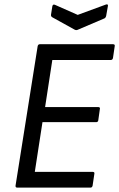

<svg xmlns="http://www.w3.org/2000/svg" viewBox="-20 -857 544 877"><path d="M59 0Q50 0 51 -9L152 -646Q154 -655 162 -655H496Q506 -655 504 -646L496 -592Q494 -583 486 -583H219L186 -368H428Q439 -368 436 -358L429 -308Q428 -299 419 -299H174L139 -72H403Q413 -72 411 -63L403 -9Q401 0 393 0ZM463 -836Q468 -838 471 -836.5Q474 -835 473 -830L465 -785Q463 -776 457 -773L335 -721Q329 -718 322 -721L219 -778Q212 -782 213 -790L219 -828Q221 -839 231 -835L335 -789Z"/></svg>

Font: Sofia Sans Semi Condensed
Style: Italic
Weight: 400
Italic angle: -9°
Designer: Botio Nikoltchev, Ani Petrova
Foundry: lettersoup
Version: Version 4.101